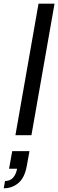

<svg xmlns="http://www.w3.org/2000/svg" viewBox="-62 -743 319 1055"><path d="M22.7 0 149.7 -723H237.7L110.7 0ZM-41.5 291.6 -34.4 251.6Q-6.5 251.6 10 233.1Q26.4 214.5 31.8 184.1H-12.2L5.2 87.5H100L85.7 166.3Q74.1 233.1 39.5 262.3Q4.9 291.6 -41.5 291.6Z"/></svg>

Font: Archivo Variable SemiBold
Style: Italic
Weight: 600
Italic angle: -10°
Designer: Hector Gatti
Foundry: Omnibus-Type
Version: Version 2.001